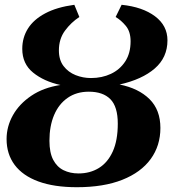

<svg xmlns="http://www.w3.org/2000/svg" viewBox="-20 -771 720 802"><path d="M301 11Q206 11 140.5 -13Q75 -37 41.2 -82.2Q7.5 -127.5 7.5 -190Q7.5 -242.5 34 -289.8Q60.5 -337 110.8 -371Q161 -405 232.5 -416Q163.5 -431 118.2 -467.8Q73 -504.5 73 -567Q73 -614 96.8 -651.8Q120.5 -689.5 168.8 -715.2Q217 -741 290.5 -751L311.5 -700Q277 -677.5 251.5 -643Q226 -608.5 226 -560.5Q226 -520.5 245.5 -495Q265 -469.5 295.8 -457.2Q326.5 -445 360 -445Q406 -445 443.2 -462.5Q480.5 -480 503 -514.2Q525.5 -548.5 525.5 -598.5Q525.5 -639 505.5 -663Q485.5 -687 463 -700L488 -751Q575.5 -742 627.5 -703Q679.5 -664 679.5 -602.5Q679.5 -531 626.5 -485Q573.5 -439 479.5 -418Q559 -402 604.5 -357Q650 -312 650 -236.5Q650 -162.5 609.5 -106.8Q569 -51 491 -20Q413 11 301 11ZM308 -46.5Q356 -46.5 393 -69.2Q430 -92 451 -138.2Q472 -184.5 472 -254.5Q472 -325.5 441 -356.8Q410 -388 351 -388Q299.5 -388 262.5 -362.2Q225.5 -336.5 206 -290.5Q186.5 -244.5 186.5 -183Q186.5 -133.5 202.2 -103.5Q218 -73.5 245.5 -60Q273 -46.5 308 -46.5Z"/></svg>

Font: Merriweather 48pt Black
Style: Italic
Weight: 900
Italic angle: -7.8°
Version: Version 2.101